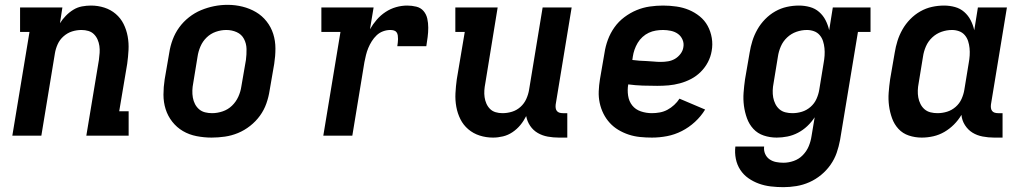

<svg xmlns="http://www.w3.org/2000/svg" viewBox="-20 -561 4240 794"><path d="M31 0 102 -429H63V-530H238L228 -465Q238 -481 252 -495.5Q266 -510 283 -520.5Q300 -531 319 -534.5Q338 -538 356 -538Q385 -538 411.5 -529.5Q438 -521 458.5 -503.5Q479 -486 491 -462Q503 -438 508 -410.5Q513 -383 511.5 -354.5Q510 -326 506 -297L473 -101H512V0H337L389 -313Q391 -328 392 -342.5Q393 -357 391 -371Q389 -385 383.5 -397.5Q378 -410 368.5 -419.5Q359 -429 345.5 -433Q332 -437 317 -437Q297 -437 278 -431Q259 -425 243 -411Q227 -397 218.5 -378Q210 -359 207 -340L151 0Z M855 8Q824 8 793 2Q762 -4 736.5 -19Q711 -34 692.5 -57.5Q674 -81 665 -109.5Q656 -138 656 -169.5Q656 -201 661 -233L680 -343Q684 -370 694 -397Q704 -424 721 -447.5Q738 -471 761.5 -489.5Q785 -508 811.5 -519Q838 -530 865.5 -535.5Q893 -541 921 -541Q953 -541 983 -533.5Q1013 -526 1038.5 -511Q1064 -496 1082.5 -472.5Q1101 -449 1110 -420.5Q1119 -392 1119 -360.5Q1119 -329 1114 -297L1095 -187Q1091 -160 1081.5 -133Q1072 -106 1055 -82.5Q1038 -59 1014.5 -40.5Q991 -22 964.5 -11Q938 0 910 4Q882 8 855 8ZM857 -93Q879 -93 901 -100.5Q923 -108 939.5 -124Q956 -140 965.5 -161Q975 -182 978 -203L997 -313Q1000 -336 999.5 -358.5Q999 -381 989 -400Q979 -419 959 -428Q939 -437 916 -437Q894 -437 872.5 -429.5Q851 -422 834.5 -406Q818 -390 809 -369Q800 -348 797 -327L779 -217Q776 -202 775.5 -187Q775 -172 777.5 -157.5Q780 -143 786.5 -130.5Q793 -118 803.5 -109Q814 -100 828 -96.5Q842 -93 857 -93Z M1317 0 1388 -429H1309V-530H1525L1510 -440Q1522 -461 1538 -479.5Q1554 -498 1574.5 -511.5Q1595 -525 1618 -531.5Q1641 -538 1664 -538Q1683 -538 1701.5 -533.5Q1720 -529 1731.5 -515.5Q1743 -502 1747 -484Q1751 -466 1751 -446.5Q1751 -427 1748.5 -408Q1746 -389 1743 -370H1623Q1624 -377 1625 -384.5Q1626 -392 1626 -399.5Q1626 -407 1625 -414.5Q1624 -422 1620 -427.5Q1616 -433 1609 -435Q1602 -437 1594 -437Q1579 -437 1564 -431.5Q1549 -426 1537.5 -415Q1526 -404 1517.5 -390.5Q1509 -377 1503 -362.5Q1497 -348 1493.5 -333.5Q1490 -319 1487 -304L1437 0Z M2019 8Q1990 8 1963.5 -0.5Q1937 -9 1916.5 -26.5Q1896 -44 1884 -68Q1872 -92 1867 -119.5Q1862 -147 1863.5 -175.5Q1865 -204 1869 -233L1902 -429H1863V-530H2038L1987 -217Q1984 -202 1983 -187.5Q1982 -173 1984 -159Q1986 -145 1991.5 -132.5Q1997 -120 2006.5 -110.5Q2016 -101 2029.5 -97Q2043 -93 2058 -93Q2078 -93 2097.5 -99Q2117 -105 2132.5 -119Q2148 -133 2156.5 -152Q2165 -171 2168 -190L2224 -530H2344L2278 -129Q2277 -121 2278 -114Q2279 -107 2283 -102Q2287 -97 2293.5 -95Q2300 -93 2308 -93H2326V8H2291Q2268 8 2245.5 4Q2223 0 2204 -11Q2185 -22 2172.5 -40.5Q2160 -59 2156 -81Q2146 -61 2132 -44Q2118 -27 2099.5 -14.5Q2081 -2 2060 3Q2039 8 2019 8Z M2676 8Q2651 8 2626.5 5.5Q2602 3 2579.5 -4.5Q2557 -12 2537 -24Q2517 -36 2501.5 -53Q2486 -70 2475.5 -91Q2465 -112 2460 -135.5Q2455 -159 2456 -183.5Q2457 -208 2461 -233L2480 -343Q2484 -370 2494 -397Q2504 -424 2521 -448Q2538 -472 2562 -490Q2586 -508 2612.5 -519Q2639 -530 2667 -534Q2695 -538 2722 -538Q2750 -538 2777.5 -534Q2805 -530 2829 -520Q2853 -510 2873.5 -493.5Q2894 -477 2906.5 -454Q2919 -431 2923.5 -404Q2928 -377 2923 -350Q2919 -326 2907.5 -304Q2896 -282 2878 -264Q2860 -246 2838 -234.5Q2816 -223 2792 -216.5Q2768 -210 2745 -208Q2722 -206 2698 -206Q2668 -206 2638 -207Q2608 -208 2578 -212Q2574 -189 2577.5 -165.5Q2581 -142 2594.5 -125Q2608 -108 2630 -100.5Q2652 -93 2676 -93Q2692 -93 2708.5 -96Q2725 -99 2740 -107Q2755 -115 2768 -127Q2781 -139 2790 -153L2896 -108Q2879 -80 2854 -57Q2829 -34 2799.5 -19Q2770 -4 2738.5 2Q2707 8 2676 8ZM2713 -305Q2728 -305 2743 -307.5Q2758 -310 2771 -317.5Q2784 -325 2794 -338Q2804 -351 2806 -366Q2809 -382 2802.5 -397Q2796 -412 2783.5 -421Q2771 -430 2754.5 -433.5Q2738 -437 2722 -437Q2707 -437 2692 -434.5Q2677 -432 2663 -425.5Q2649 -419 2637 -408Q2625 -397 2617 -383.5Q2609 -370 2604 -355.5Q2599 -341 2597 -327L2595 -313Q2609 -311 2624 -310Q2639 -309 2654 -308.5Q2669 -308 2683.5 -306.5Q2698 -305 2713 -305Z M3220 213Q3194 213 3168 210Q3142 207 3118.5 198.5Q3095 190 3075 176Q3055 162 3041.5 141.5Q3028 121 3023 96Q3018 71 3021 45H3140Q3138 61 3144 75Q3150 89 3162 97.5Q3174 106 3189 109Q3204 112 3220 112Q3241 112 3262.5 104.5Q3284 97 3300 80.5Q3316 64 3324.5 43.5Q3333 23 3336 2L3349 -76Q3336 -56 3318.5 -39.5Q3301 -23 3280 -12Q3259 -1 3236.5 3.5Q3214 8 3192 8Q3164 8 3138.5 -0.5Q3113 -9 3095.5 -28Q3078 -47 3069 -72Q3060 -97 3056.5 -123.5Q3053 -150 3055 -177.5Q3057 -205 3061 -233L3080 -343Q3084 -368 3091.5 -392Q3099 -416 3112 -439Q3125 -462 3144 -481.5Q3163 -501 3186 -514Q3209 -527 3234 -532.5Q3259 -538 3284 -538Q3307 -538 3329 -532Q3351 -526 3367.5 -511.5Q3384 -497 3394 -477.5Q3404 -458 3409 -436L3424 -530H3580V-429H3528L3454 18Q3449 45 3440 71Q3431 97 3414.5 120.5Q3398 144 3375.5 162.5Q3353 181 3327 192.5Q3301 204 3273.5 208.5Q3246 213 3220 213ZM3257 -93Q3277 -93 3296.5 -99Q3316 -105 3332 -119Q3348 -133 3356.5 -152Q3365 -171 3368 -190L3386 -300Q3389 -316 3390 -331.5Q3391 -347 3389.5 -362Q3388 -377 3383.5 -391Q3379 -405 3369.5 -416Q3360 -427 3346 -432Q3332 -437 3317 -437Q3295 -437 3273.5 -429.5Q3252 -422 3235 -406Q3218 -390 3209 -369Q3200 -348 3197 -327L3179 -217Q3176 -202 3175.5 -187Q3175 -172 3177.5 -158Q3180 -144 3186.5 -131Q3193 -118 3203.5 -109Q3214 -100 3228 -96.5Q3242 -93 3257 -93Z M3792 8Q3764 8 3738.5 -0.5Q3713 -9 3695.5 -28Q3678 -47 3669 -72Q3660 -97 3656.5 -123.5Q3653 -150 3655 -177.5Q3657 -205 3661 -233L3680 -343Q3684 -368 3691.5 -392Q3699 -416 3712 -439Q3725 -462 3744 -481.5Q3763 -501 3786 -514Q3809 -527 3834 -532.5Q3859 -538 3884 -538Q3907 -538 3929 -532Q3951 -526 3967.5 -511.5Q3984 -497 3994 -477.5Q4004 -458 4009 -436L4024 -530H4144L4078 -129Q4077 -121 4078 -114Q4079 -107 4083 -102Q4087 -97 4093.5 -95Q4100 -93 4108 -93H4126V8H4091Q4067 8 4043.5 3.5Q4020 -1 4001.5 -12.5Q3983 -24 3970.5 -43.5Q3958 -63 3956 -86Q3943 -64 3925 -46Q3907 -28 3885.5 -15.5Q3864 -3 3840 2.5Q3816 8 3792 8ZM3857 -93Q3877 -93 3896.5 -99Q3916 -105 3932 -119Q3948 -133 3956.5 -152Q3965 -171 3968 -190L3986 -300Q3989 -316 3990 -331.5Q3991 -347 3989.5 -362Q3988 -377 3983.5 -391Q3979 -405 3969.5 -416Q3960 -427 3946 -432Q3932 -437 3917 -437Q3895 -437 3873.5 -429.5Q3852 -422 3835 -406Q3818 -390 3809 -369Q3800 -348 3797 -327L3779 -217Q3776 -202 3775.5 -187Q3775 -172 3777.5 -158Q3780 -144 3786.5 -131Q3793 -118 3803.5 -109Q3814 -100 3828 -96.5Q3842 -93 3857 -93Z"/></svg>

Font: Iosevka Curly Slab Extended
Style: Bold Italic
Weight: 700
Width: 7
Italic angle: -9°
Monospace: yes
Designer: Belleve Invis
Foundry: Belleve Invis
Version: Version 11.0.0; ttfautohint (v1.8.3)